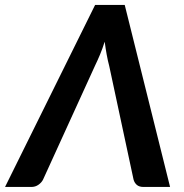

<svg xmlns="http://www.w3.org/2000/svg" viewBox="-60 -742 730 762"><path d="M615 0 435 -722.5H317.5L-40 0H64.5C75.2 0 84.7 -3 93 -9C101.3 -15 107.3 -21.8 111 -29.5L316.5 -480C323.2 -493.7 329.9 -508.7 336.8 -525C343.6 -541.3 349.8 -558.5 355.5 -576.5C357.8 -558.5 360.5 -541.3 363.5 -525C366.5 -508.7 369.8 -493.7 373.5 -480L470 -29.5C472.3 -20.8 476.7 -13.8 483 -8.2C489.3 -2.8 498.2 0 509.5 0Z"/></svg>

Font: Lato
Style: Bold Italic
Weight: 700
Italic angle: -7°
Designer: Lukasz Dziedzic
Foundry: tyPoland Lukasz Dziedzic
Version: Version 2.007; 2014-02-27